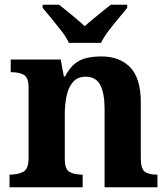

<svg xmlns="http://www.w3.org/2000/svg" viewBox="-20 -786 707 806"><path d="M20 0V-53H22Q56 -53 78 -65Q100 -77 100 -122V-418Q100 -460 80.5 -471.5Q61 -483 28 -483H25V-536H235L248 -465H253Q273 -503 296.5 -520.5Q320 -538 347.5 -543.5Q375 -549 406 -549Q483 -549 527 -503Q571 -457 571 -356V-124Q571 -78 587.5 -65.5Q604 -53 638 -53H641V0H419V-329Q419 -394 401 -429Q383 -464 339 -464Q306 -464 287 -442.5Q268 -421 260 -385.5Q252 -350 252 -309V-118Q252 -76 271.5 -64.5Q291 -53 324 -53H327V0ZM269 -606Q259 -629 238.5 -655.5Q218 -682 196.5 -708Q175 -734 159 -753V-766H228Q249 -750 281.5 -723Q314 -696 336 -676Q351 -690 371 -706.5Q391 -723 411 -739Q431 -755 445 -766H514V-753Q499 -734 477 -708Q455 -682 435 -655.5Q415 -629 404 -606Z"/></svg>

Font: Noto Serif Toto
Style: Bold
Weight: 700
Designer: Monotype Design Team
Foundry: Monotype Imaging Inc.
Version: Version 2.001; ttfautohint (v1.8.4.7-5d5b)